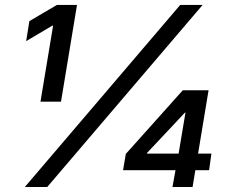

<svg xmlns="http://www.w3.org/2000/svg" viewBox="-20 -747 917 767"><path d="M471.6 -67.1 482.6 -132.1 710.2 -386.4H813.2L771.3 -133.5H824.6L815.3 -67.1H760.3L749.3 0H669L681.1 -67.1ZM79.2 0 699.9 -727.3H789.4L168.7 0ZM141.7 -340.9 192.1 -644.5H188.9L84.5 -582.7L97.3 -662.6L207.4 -727.3H287.6L223.7 -340.9ZM693.5 -133.5 720.9 -297.2H718.8L567.1 -135.7V-133.5Z"/></svg>

Font: Karasuma Gothic
Style: Medium Italic
Weight: 500
Italic angle: 9.39998°
Designer: Rasmus Andersson / Ryoko Nishizuka
Foundry: Genbu
Version: Version 1.00